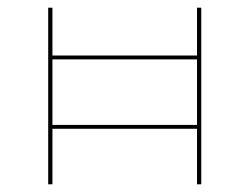

<svg xmlns="http://www.w3.org/2000/svg" viewBox="-20 -478 647 498"><path d="M502 -458V0H491V-144H116V0H105V-458H116V-334H491V-458ZM491 -154V-324H116V-154Z"/></svg>

Font: Ysabeau SC Hairline
Style: Regular
Weight: 100
Designer: Christian Thalmann (Catharsis Fonts)
Version: Version 0.003